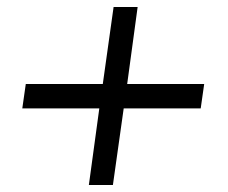

<svg xmlns="http://www.w3.org/2000/svg" viewBox="-20 -531 655 551"><path d="M345 -290H566L556 -220H335L304 0H235L265 -220H44L54 -290H275L306 -511H375Z"/></svg>

Font: Chivo Light Italic
Style: Regular
Weight: 300
Italic angle: -8.05°
Designer: Hector Gatti
Foundry: Omnibus-Type
Version: Version 1.007